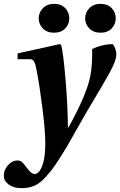

<svg xmlns="http://www.w3.org/2000/svg" viewBox="-34 -730 621 992"><path d="M485 -710Q522 -710 543 -688Q564 -666 564 -635Q564 -605 543 -583Q522 -561 485 -561Q449 -561 427.5 -583Q406 -605 406 -635Q406 -665 427.5 -687.5Q449 -710 485 -710ZM245 -710Q282 -710 303 -688Q324 -666 324 -635Q324 -605 303 -583Q282 -561 245 -561Q209 -561 187.5 -583Q166 -605 166 -635Q166 -665 187.5 -687.5Q209 -710 245 -710ZM-14 180Q-16 151 5.5 125.5Q27 100 54 99Q69 99 78 106Q87 113 101 132Q126 169 145 169Q172 169 189 112Q200 75 200 10Q200 -55 185 -173Q170 -291 156 -363Q150 -398 142.5 -411.5Q135 -425 119 -424H57V-454L274 -502L282 -498Q293 -457 304.5 -320Q316 -183 317 -72H320Q415 -243 433 -339Q444 -398 442 -477Q498 -502 546 -502Q552 -502 559.5 -483.5Q567 -465 567 -448Q567 -433 558.5 -409.5Q550 -386 529 -348.5Q508 -311 494 -287Q480 -263 450 -213Q415 -155 366 -68Q317 19 311 29Q272 92 252.5 121Q233 150 203 183.5Q173 217 144 229.5Q115 242 77 242Q36 242 11 223.5Q-14 205 -14 180Z"/></svg>

Font: Heuristica
Style: Bold Italic
Weight: 700
Italic angle: -13°
Version: Version 1.0.2